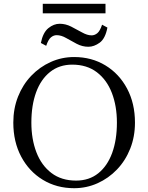

<svg xmlns="http://www.w3.org/2000/svg" viewBox="-20 -980 780 1010"><path d="M370 -680Q462 -680 534.5 -636Q607 -592 648.5 -514Q690 -436 690 -335Q690 -261 665 -198Q640 -135 595.5 -88.5Q551 -42 493 -16Q435 10 370 10Q278 10 205.5 -34Q133 -78 91.5 -156Q50 -234 50 -335Q50 -409 75 -472Q100 -535 144.5 -581.5Q189 -628 247 -654Q305 -680 370 -680ZM380 -30Q449 -30 497 -68.5Q545 -107 570 -175.5Q595 -244 595 -335Q595 -422 568.5 -491Q542 -560 489.5 -600Q437 -640 360 -640Q292 -640 243.5 -601.5Q195 -563 170 -494.5Q145 -426 145 -335Q145 -248 171.5 -179Q198 -110 250.5 -70Q303 -30 380 -30ZM517 -850 545 -835Q534 -777 504.5 -755.5Q475 -734 445 -734Q413 -734 383.5 -749.5Q354 -765 328 -780Q302 -795 278 -795Q262 -795 248 -783.5Q234 -772 223 -739L195 -754Q206 -809 234.5 -832Q263 -855 294 -855Q325 -855 354.5 -840Q384 -825 411.5 -809.5Q439 -794 462 -794Q478 -794 492 -805.5Q506 -817 517 -850ZM205 -960H535V-910H205Z"/></svg>

Font: Brygada 1918
Style: Regular
Weight: 400
Designer: Mateusz Machalski | Borys Kosmynka | Przemek Hoffer
Foundry: NIEPODLEGLA 2018
Version: Version 3.006